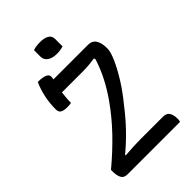

<svg xmlns="http://www.w3.org/2000/svg" viewBox="-262 -1017 1124 1124"><g transform="rotate(-45 300.0 -455.0)"><path d="M233 -901Q244 -906 260 -908Q276 -910 292 -910Q326 -910 346.5 -898Q367 -886 367 -860V-799Q343 -791 312 -791Q277 -791 255 -806Q233 -821 233 -848ZM541 0H107Q77 0 66.5 -20.5Q56 -41 56 -75V-87Q140 -157 209 -229Q278 -301 335 -382Q373 -436 402 -492.5Q431 -549 450 -609L447 -619Q420 -615 396.5 -613Q373 -611 344 -611H174Q172 -593 170 -573Q168 -553 168 -530Q156 -527 135 -527Q106 -527 92 -535.5Q78 -544 78 -566Q78 -667 117 -754Q196 -754 195 -720Q195 -712 193 -700H479Q512 -700 528 -676Q544 -652 544 -608V-602Q544 -577 522.5 -528Q501 -479 464.5 -420.5Q428 -362 381 -305Q333 -242 283 -190Q233 -138 177 -91V-86Q217 -89 246 -90.5Q275 -92 303 -92H491Q522 -92 533 -72.5Q544 -53 544 -24Q544 -11 541 0Z"/></g></svg>

Font: Recursive Mn Csl St
Style: Regular
Weight: 400
Monospace: yes
Version: Version 1.079;hotconv 1.0.112;makeotfexe 2.5.65598; ttfautoh